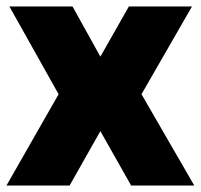

<svg xmlns="http://www.w3.org/2000/svg" viewBox="-25 -573 620 593"><path d="M156 -282 -5 0H190L285 -168L380 0H575L412 -282L568 -553H373L285 -398L199 -553H4Z"/></svg>

Font: Frost ExtraBold
Style: Regular
Weight: 800
Designer: Lee Frost
Foundry: Lee Frost for Ice Communication Norge AS
Version: Version 2.011;hotconv 1.0.107;makeotfexe 2.5.65593